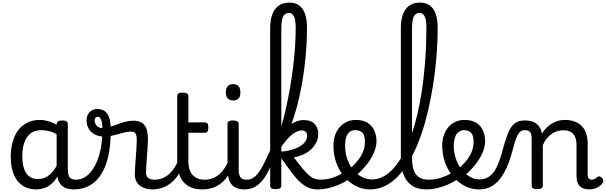

<svg xmlns="http://www.w3.org/2000/svg" viewBox="-20 -1444 4674 1481"><path d="M258 17Q201 17 157 -10.5Q113 -38 88 -94Q63 -150 63 -235Q63 -287 73 -331Q83 -375 101.5 -410Q120 -445 147.5 -469Q175 -493 210 -506Q245 -519 287 -519Q328 -519 371 -503Q414 -487 448 -461V-386Q408 -418 371.5 -429Q335 -440 296 -440Q270 -440 247.5 -432Q225 -424 207.5 -408Q190 -392 177.5 -368Q165 -344 158.5 -312Q152 -280 152 -239Q152 -184 165 -144.5Q178 -105 204.5 -84Q231 -63 271 -63Q307 -63 338.5 -79.5Q370 -96 396.5 -132.5Q423 -169 442 -229L458 -168Q435 -91 401.5 -51Q368 -11 330.5 3Q293 17 258 17ZM548 17Q514 17 489 7.5Q464 -2 448 -21.5Q432 -41 424.5 -70.5Q417 -100 417 -140V-486Q417 -501 428 -508Q439 -515 461 -515Q482 -515 492.5 -508.5Q503 -502 503 -488V-140Q503 -95 516.5 -76.5Q530 -58 567 -58Q576 -58 580.5 -46.5Q585 -35 583.5 -20.5Q582 -6 573.5 5.5Q565 17 548 17Z M548 17Q529 17 522.5 5.5Q516 -6 520 -20.5Q524 -35 536 -46.5Q548 -58 567 -58Q612 -58 649 -87Q686 -116 713 -167Q740 -218 754.5 -285.5Q769 -353 769 -429Q769 -441 779 -446.5Q789 -452 801.5 -452Q814 -452 824 -446.5Q834 -441 834 -429Q834 -327 816.5 -245Q799 -163 763.5 -104.5Q728 -46 674 -14.5Q620 17 548 17Z M1151 17Q1128 17 1105 10.5Q1082 4 1062.5 -9.5Q1043 -23 1031.5 -45.5Q1020 -68 1020 -100Q1020 -125 1022.5 -159Q1025 -193 1027.5 -230.5Q1030 -268 1032.5 -302Q1035 -336 1035 -361Q1035 -400 1025.5 -414.5Q1016 -429 990 -429Q969 -429 943.5 -423Q918 -417 891.5 -409.5Q865 -402 839 -396Q813 -390 790 -390Q745 -390 713 -406Q681 -422 664.5 -450.5Q648 -479 648 -514Q648 -555 671 -579Q694 -603 733 -603Q769 -603 791 -584Q813 -565 823 -534.5Q833 -504 833 -469Q841 -469 859 -475.5Q877 -482 901.5 -491Q926 -500 953.5 -506.5Q981 -513 1008 -513Q1048 -513 1073 -498Q1098 -483 1109.5 -451.5Q1121 -420 1121 -369Q1121 -346 1118.5 -310.5Q1116 -275 1113.5 -237Q1111 -199 1108.5 -166Q1106 -133 1106 -115Q1106 -84 1123 -71Q1140 -58 1170 -58Q1184 -58 1191 -46.5Q1198 -35 1196.5 -20.5Q1195 -6 1184 5.5Q1173 17 1151 17ZM770 -456Q770 -480 766 -500Q762 -520 754 -532Q746 -544 734 -544Q723 -544 716.5 -536Q710 -528 710 -514Q710 -493 726 -474.5Q742 -456 770 -456Z M1153 17Q1139 17 1132.5 5.5Q1126 -6 1127.5 -20.5Q1129 -35 1140 -46.5Q1151 -58 1172 -58Q1206 -58 1234.5 -70Q1263 -82 1286 -103Q1309 -124 1327.5 -153Q1346 -182 1359 -216Q1365 -231 1377 -229.5Q1389 -228 1397.5 -219Q1406 -210 1403 -199Q1387 -148 1363 -108Q1339 -68 1307.5 -40Q1276 -12 1237.5 2.5Q1199 17 1153 17Z M1541 17Q1493 17 1457 3Q1421 -11 1396.5 -39Q1372 -67 1359.5 -108Q1347 -149 1347 -203V-704Q1347 -717 1357.5 -723.5Q1368 -730 1389 -730Q1411 -730 1422 -723.5Q1433 -717 1433 -704V-500H1559Q1574 -500 1580.5 -491.5Q1587 -483 1587 -460Q1587 -438 1580.5 -429Q1574 -420 1559 -420H1433V-203Q1433 -167 1441 -140Q1449 -113 1465 -95Q1481 -77 1504.5 -67.5Q1528 -58 1559 -58Q1573 -58 1580 -46.5Q1587 -35 1585.5 -20.5Q1584 -6 1573 5.5Q1562 17 1541 17Z M1541 17Q1527 17 1520.5 5.5Q1514 -6 1515.5 -20.5Q1517 -35 1528 -46.5Q1539 -58 1560 -58Q1593 -58 1621 -69Q1649 -80 1672 -100Q1695 -120 1712.5 -147Q1730 -174 1742 -205Q1748 -220 1759.5 -218.5Q1771 -217 1779.5 -207Q1788 -197 1785 -186Q1770 -138 1746.5 -100.5Q1723 -63 1692.5 -36.5Q1662 -10 1624 3.5Q1586 17 1541 17Z M1866 17Q1832 17 1807 7.5Q1782 -2 1766 -21.5Q1750 -41 1742.5 -70.5Q1735 -100 1735 -140V-489Q1735 -502 1745.5 -508.5Q1756 -515 1777 -515Q1799 -515 1810 -508.5Q1821 -502 1821 -489V-140Q1821 -95 1834.5 -76.5Q1848 -58 1885 -58Q1899 -58 1906 -46.5Q1913 -35 1911.5 -20.5Q1910 -6 1899 5.5Q1888 17 1866 17ZM1779 -669Q1751 -669 1736.5 -684.5Q1722 -700 1722 -731Q1722 -763 1736.5 -779Q1751 -795 1779 -795Q1806 -795 1820 -779Q1834 -763 1834 -731Q1835 -700 1820.5 -684.5Q1806 -669 1779 -669Z M1866 17Q1847 17 1840.5 5.5Q1834 -6 1838 -20.5Q1842 -35 1854 -46.5Q1866 -58 1885 -58Q1908 -58 1929 -69.5Q1950 -81 1971 -108Q1992 -135 2015.5 -181Q2039 -227 2069 -295Q2076 -312 2087.5 -313Q2099 -314 2107 -304.5Q2115 -295 2110 -279Q2086 -200 2059.5 -143.5Q2033 -87 2003.5 -51.5Q1974 -16 1940 0.5Q1906 17 1866 17Z M2106 15Q2084 15 2074 8.5Q2064 2 2064 -11V-1226Q2064 -1291 2081 -1335Q2098 -1379 2131 -1401.5Q2164 -1424 2212 -1424Q2257 -1424 2287.5 -1402Q2318 -1380 2333 -1336.5Q2348 -1293 2348 -1230Q2348 -1162 2343.5 -1087.5Q2339 -1013 2329.5 -934.5Q2320 -856 2305.5 -777.5Q2291 -699 2271 -623.5Q2251 -548 2225.5 -479Q2200 -410 2168 -350Q2136 -290 2098 -244L2091 -335Q2106 -349 2121.5 -387Q2137 -425 2153.5 -481.5Q2170 -538 2185.5 -607.5Q2201 -677 2215 -755Q2229 -833 2239.5 -915Q2250 -997 2255.5 -1077Q2261 -1157 2261 -1230Q2261 -1268 2255.5 -1293Q2250 -1318 2238 -1331Q2226 -1344 2208 -1344Q2188 -1344 2175 -1331.5Q2162 -1319 2156 -1293Q2150 -1267 2150 -1226V-11Q2150 2 2139 8.5Q2128 15 2106 15ZM2430 17Q2393 17 2361.5 4.5Q2330 -8 2299 -35.5Q2268 -63 2232.5 -109.5Q2197 -156 2150 -223H2146V-274Q2190 -277 2227 -287.5Q2264 -298 2291.5 -314Q2319 -330 2334 -351Q2349 -372 2349 -396Q2349 -419 2337 -428.5Q2325 -438 2307 -438Q2282 -438 2252.5 -419.5Q2223 -401 2193 -367.5Q2163 -334 2135 -289L2124 -373Q2147 -412 2178 -445Q2209 -478 2246 -498Q2283 -518 2322 -518Q2381 -518 2408 -486.5Q2435 -455 2435 -411Q2435 -384 2426 -359.5Q2417 -335 2400.5 -314Q2384 -293 2360.5 -276Q2337 -259 2308.5 -247.5Q2280 -236 2247 -230Q2284 -180 2311.5 -147Q2339 -114 2361 -94.5Q2383 -75 2404 -66.5Q2425 -58 2449 -58Q2463 -58 2468.5 -46.5Q2474 -35 2472 -20.5Q2470 -6 2459.5 5.5Q2449 17 2430 17Z M2430 17Q2411 17 2404.5 5.5Q2398 -6 2402 -20.5Q2406 -35 2418 -46.5Q2430 -58 2449 -58Q2505 -58 2556.5 -77Q2608 -96 2645 -124Q2659 -133 2669 -128Q2679 -123 2684 -110.5Q2689 -98 2687.5 -84.5Q2686 -71 2675 -64Q2643 -41 2601.5 -22.5Q2560 -4 2516 6.5Q2472 17 2430 17Z M2649 -121Q2671 -136 2690.5 -153.5Q2710 -171 2726 -189Q2748 -214 2763.5 -239.5Q2779 -265 2787 -292.5Q2795 -320 2795 -349Q2795 -401 2775 -420.5Q2755 -440 2721 -440Q2707 -440 2700.5 -452Q2694 -464 2694.5 -479.5Q2695 -495 2702.5 -507Q2710 -519 2724 -519Q2781 -519 2816.5 -496Q2852 -473 2868 -435.5Q2884 -398 2884 -355Q2884 -321 2871.5 -285Q2859 -249 2837 -214.5Q2815 -180 2786 -148Q2765 -124 2741 -103Q2717 -82 2691 -64Z M2834 17Q2775 17 2724 -9.5Q2673 -36 2634 -82.5Q2595 -129 2573.5 -190Q2552 -251 2552 -321Q2552 -364 2564.5 -400.5Q2577 -437 2600.5 -463.5Q2624 -490 2655.5 -504.5Q2687 -519 2724 -519Q2733 -519 2737.5 -507Q2742 -495 2741 -479.5Q2740 -464 2734.5 -452Q2729 -440 2720 -440Q2704 -440 2691.5 -435Q2679 -430 2669.5 -420Q2660 -410 2654 -395Q2648 -380 2645 -361.5Q2642 -343 2642 -320Q2642 -263 2659 -215.5Q2676 -168 2705.5 -133Q2735 -98 2772 -79Q2809 -60 2848 -60Q2891 -60 2930.5 -79Q2970 -98 3005.5 -134.5Q3041 -171 3072 -223.5Q3103 -276 3130 -341Q3157 -406 3179 -483.5Q3201 -561 3217.5 -647Q3234 -733 3245.5 -828Q3257 -923 3263 -1024Q3269 -1125 3269 -1229Q3269 -1247 3282 -1256Q3295 -1265 3312.5 -1265Q3330 -1265 3343 -1256Q3356 -1247 3356 -1229Q3356 -1150 3350.5 -1061Q3345 -972 3333.5 -879.5Q3322 -787 3304 -694Q3286 -601 3262 -512.5Q3238 -424 3206.5 -345Q3175 -266 3136.5 -200Q3098 -134 3051.5 -85.5Q3005 -37 2950.5 -10Q2896 17 2834 17Z M3268 17Q3200 17 3156.5 -13Q3113 -43 3092.5 -98.5Q3072 -154 3072 -228V-1226Q3072 -1324 3110 -1374Q3148 -1424 3220 -1424Q3265 -1424 3295.5 -1402Q3326 -1380 3341 -1336.5Q3356 -1293 3356 -1230Q3356 -1211 3343 -1202Q3330 -1193 3312.5 -1193Q3295 -1193 3282 -1202Q3269 -1211 3269 -1230Q3269 -1269 3263.5 -1294Q3258 -1319 3246 -1331.5Q3234 -1344 3216 -1344Q3196 -1344 3183 -1331.5Q3170 -1319 3164 -1293Q3158 -1267 3158 -1226V-228Q3158 -176 3169.5 -137.5Q3181 -99 3209.5 -78.5Q3238 -58 3287 -58Q3301 -58 3307.5 -46.5Q3314 -35 3312.5 -20.5Q3311 -6 3300 5.5Q3289 17 3268 17Z M3268 17Q3249 17 3242.5 5.5Q3236 -6 3240 -20.5Q3244 -35 3256 -46.5Q3268 -58 3287 -58Q3343 -58 3394.5 -77Q3446 -96 3483 -124Q3497 -133 3507 -128Q3517 -123 3522 -110.5Q3527 -98 3525.5 -84.5Q3524 -71 3513 -64Q3481 -41 3439.5 -22.5Q3398 -4 3354 6.5Q3310 17 3268 17Z M3487 -121Q3509 -136 3528.5 -153.5Q3548 -171 3564 -189Q3586 -214 3601.5 -239.5Q3617 -265 3625 -292.5Q3633 -320 3633 -349Q3633 -401 3613 -420.5Q3593 -440 3559 -440Q3545 -440 3538.5 -452Q3532 -464 3532.5 -479.5Q3533 -495 3540.5 -507Q3548 -519 3562 -519Q3619 -519 3654.5 -496Q3690 -473 3706 -435.5Q3722 -398 3722 -355Q3722 -321 3709.5 -285Q3697 -249 3675 -214.5Q3653 -180 3624 -148Q3603 -124 3579 -103Q3555 -82 3529 -64Z M3675 17Q3629 17 3586.5 0Q3544 -17 3508.5 -48Q3473 -79 3446.5 -121.5Q3420 -164 3405.5 -214.5Q3391 -265 3391 -321Q3391 -364 3403.5 -400.5Q3416 -437 3439 -463.5Q3462 -490 3493.5 -504.5Q3525 -519 3562 -519Q3576 -519 3582.5 -507Q3589 -495 3588.5 -479.5Q3588 -464 3580 -452Q3572 -440 3558 -440Q3545 -440 3533 -435Q3521 -430 3511 -420.5Q3501 -411 3494.5 -397Q3488 -383 3484 -364.5Q3480 -346 3480 -323Q3480 -266 3497 -218Q3514 -170 3542.5 -134.5Q3571 -99 3606 -79.5Q3641 -60 3677 -60Q3718 -60 3747 -78Q3776 -96 3796.5 -128.5Q3817 -161 3832.5 -205.5Q3848 -250 3862 -304Q3877 -358 3891.5 -398Q3906 -438 3924 -464Q3942 -490 3967 -502.5Q3992 -515 4028 -515Q4042 -515 4048.5 -503.5Q4055 -492 4054.5 -477.5Q4054 -463 4046.5 -451.5Q4039 -440 4025 -440Q4011 -440 3999.5 -433Q3988 -426 3978 -411Q3968 -396 3959 -371Q3950 -346 3941 -310Q3926 -252 3905.5 -194Q3885 -136 3854 -88Q3823 -40 3779.5 -11.5Q3736 17 3675 17Z M4123 15Q4102 15 4091.5 8.5Q4081 2 4081 -11V-369Q4081 -411 4069 -425.5Q4057 -440 4026 -440Q4011 -440 4004 -451.5Q3997 -463 3997 -477.5Q3997 -492 4005 -503.5Q4013 -515 4028 -515Q4055 -515 4076.5 -509.5Q4098 -504 4114.5 -492.5Q4131 -481 4142 -463.5Q4153 -446 4159 -422L4161 -414Q4175 -438 4194 -457Q4213 -476 4235.5 -490Q4258 -504 4283.5 -511.5Q4309 -519 4337 -519Q4389 -519 4428.5 -500Q4468 -481 4490.5 -440.5Q4513 -400 4513 -334V-96Q4513 -83 4517 -74.5Q4521 -66 4528.5 -62Q4536 -58 4545 -58Q4554 -58 4561.5 -61Q4569 -64 4576 -69.5Q4583 -75 4590 -80Q4598 -86 4608 -82Q4618 -78 4625 -70Q4633 -60 4633.5 -50Q4634 -40 4628 -31Q4617 -16 4600.5 -5Q4584 6 4565 11.5Q4546 17 4526 17Q4500 17 4481 10Q4462 3 4450 -10Q4438 -23 4432.5 -42.5Q4427 -62 4427 -86V-326Q4427 -361 4416.5 -386.5Q4406 -412 4384 -425.5Q4362 -439 4325 -439Q4304 -439 4281.5 -433Q4259 -427 4238.5 -413.5Q4218 -400 4199.5 -378Q4181 -356 4167 -324V-11Q4167 2 4156 8.5Q4145 15 4123 15Z"/></svg>

Font: Playwrite BE WAL
Style: Regular
Weight: 400
Designer: Veronika Burian, José Scaglione
Foundry: TypeTogether
Version: Version 1.002